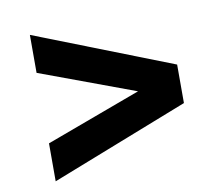

<svg xmlns="http://www.w3.org/2000/svg" viewBox="-64 -604 792 681"><g transform="rotate(-10 332.0 -263.5)"><path d="M580.1 -333 84 -527.3V-390.6L580.1 -207ZM580.1 -194.3V-320.3L84 -136.7V0Z"/></g></svg>

Font: Wanted Sans Std Variable
Style: Regular
Weight: 400
Designer: Original Design by Kil Hyung-jin and Kang Hanbin, Wanted Lab, Inc;
Foundry: Wanted Lab, Inc.
Version: Version 1.003;Glyphs 3.2 (3227)